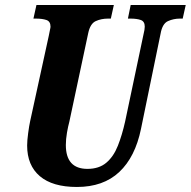

<svg xmlns="http://www.w3.org/2000/svg" viewBox="-20 -734 759 764"><path d="M286 10Q189 10 138.5 -33Q88 -76 88 -155Q88 -174 92 -204Q96 -234 100 -252L174 -591Q177 -608 179 -616Q181 -624 181 -628Q181 -649 164.5 -654.5Q148 -660 123 -660H113L125 -714H433L421 -660H410Q383 -660 361 -650Q339 -640 331 -602L256 -250Q251 -232 246.5 -206Q242 -180 242 -157Q242 -62 328 -62Q374 -62 403 -86.5Q432 -111 449 -154Q466 -197 478 -251L551 -597Q556 -617 556 -628Q556 -649 540 -654.5Q524 -660 499 -660H489L500 -714H719L707 -660H696Q671 -660 648.5 -650Q626 -640 619 -600L541 -221Q518 -109 454.5 -49.5Q391 10 286 10Z"/></svg>

Font: Noto Serif ExtraCondensed ExtraBold
Style: Italic
Weight: 800
Width: 2
Italic angle: -12°
Designer: Monotype Design Team
Foundry: Monotype Imaging Inc.
Version: Version 2.013